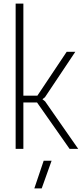

<svg xmlns="http://www.w3.org/2000/svg" viewBox="-20 -828 458 1068"><path d="M223 66H267L212 220H171ZM67 -808H110V-296H188L351 -540H399L230 -287L217 -277V-275L231 -264L415 0H367L186 -258H110V0H67Z"/></svg>

Font: Encode Sans Compressed
Style: ExtraLight
Weight: 200
Designer: Pablo Impallari, Andres Torresi
Foundry: Pablo Impallari, Andres Torresi
Version: Version 1.000; ttfautohint (v1.00) -l 8 -r 50 -G 200 -x 14 -